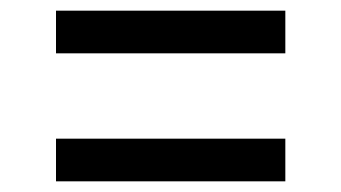

<svg xmlns="http://www.w3.org/2000/svg" viewBox="-20 -510 640 360"><path d="M85 -410V-490H515V-410ZM85 -170V-250H515V-170Z"/></svg>

Font: JetBrainsMonoNL NFM
Style: Regular
Weight: 400
Monospace: yes
Designer: Philipp Nurullin, Konstantin Bulenkov
Foundry: JetBrains
Version: Version 2.304; ttfautohint (v1.8.4.7-5d5b);Nerd Fonts 3.3.0